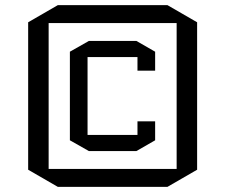

<svg xmlns="http://www.w3.org/2000/svg" viewBox="-20 -725 880 750"><path d="M750 -62 634 5H206L90 -62V-638L206 -705H634L750 -638ZM170 -635V-65H670V-635ZM517 -251H586V-177L513 -135H327L253 -177V-523L327 -565H513L586 -523V-449H517V-502H322V-198H517Z"/></svg>

Font: Quantico
Style: Regular
Weight: 400
Designer: Matt Desmond
Foundry: MADtype
Version: Version 2.002